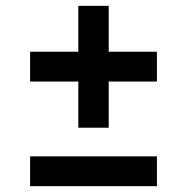

<svg xmlns="http://www.w3.org/2000/svg" viewBox="-20 -636 640 657"><path d="M248 -199V-357H83V-459H248V-616H352V-459H517V-357H352V-199ZM83 1V-101H517V1Z"/></svg>

Font: Red Hat Display
Style: Bold
Weight: 700
Designer: Pentagram, MCKL
Foundry: Pentagram, MCKL
Version: Version 1.023; ttfautohint (v1.8.3)